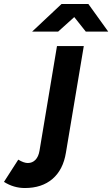

<svg xmlns="http://www.w3.org/2000/svg" viewBox="-155 -732 565 967"><path d="M-135 184 -63 72Q-35 89 -15 89Q8 89 23.5 73Q39 57 44 27L132 -500H267L177 37Q163 123 109.5 169Q56 215 -30 215Q-86 215 -135 184ZM155 -712H290L390 -573H277L219 -646L138 -573H7Z"/></svg>

Font: Oak Sans
Style: Bold Italic
Weight: 700
Italic angle: -9.5°
Foundry: Erik Kennedy, Walven
Version: Version 1.000